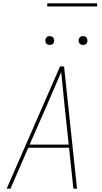

<svg xmlns="http://www.w3.org/2000/svg" viewBox="-20 -1134 616 1154"><path d="M20 0H43L150 -246H395L421 0H443L365 -735H341ZM158 -265 257 -490Q280 -543 302.5 -595.5Q325 -648 348 -701Q353 -648 358.5 -595.5Q364 -543 369 -490L393 -265ZM479 -864Q485 -864 491 -866Q497 -868 500.5 -873Q504 -878 505 -884Q506 -892 504 -900Q502 -908 495 -912.5Q488 -917 479 -917Q473 -917 467.5 -915Q462 -913 458 -907.5Q454 -902 453 -897Q452 -888 454 -880Q456 -872 463.5 -868Q471 -864 479 -864ZM279 -864Q285 -864 291 -866Q297 -868 300.5 -873Q304 -878 305 -884Q306 -892 304 -900Q302 -908 295 -912.5Q288 -917 279 -917Q273 -917 267.5 -915Q262 -913 258 -907.5Q254 -902 253 -897Q252 -888 254 -880Q256 -872 263.5 -868Q271 -864 279 -864ZM264 -1095H564V-1114H264Z"/></svg>

Font: Iosevka Sparkle Thin Oblique
Style: Regular
Weight: 100
Italic angle: -9°
Designer: Belleve Invis
Foundry: Belleve Invis
Version: Version 4.5.0; ttfautohint (v1.8.3)